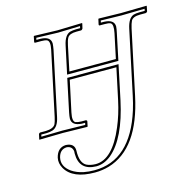

<svg xmlns="http://www.w3.org/2000/svg" viewBox="-95 -525 810 816"><g transform="rotate(-15 310.0 -117.0)"><path d="M398.9 -74.2 428.2 -211.9H223.1L193.8 -75.2Q186 -38.6 199.7 -31.7Q208 -28.3 225.1 -27.8H245.1Q250 -25.9 249.5 -22L245.1 -1L243.7 1L136.2 -1L32.7 1L32.2 -1L37.1 -22.9Q39.6 -26.9 43 -27.8H68.8Q102.1 -28.8 111.3 -45.9Q115.7 -55.7 120.1 -75.2L179.7 -355Q187.5 -392.1 173.3 -398.4Q164.6 -401.9 148.4 -401.9H122.6Q118.7 -401.9 118.2 -404.8Q118.2 -406.2 118.7 -407.2L123 -429.2L124.5 -431.2L227.1 -428.2L335.4 -431.2L336.4 -429.2L331.5 -408.2Q328.6 -402.8 324.2 -401.9H304.2Q272.5 -401.9 263.7 -386.7Q257.8 -376.5 253.4 -355L230.5 -246.1H435.1L458 -354Q465.8 -391.6 453.1 -398.4Q444.3 -402.3 427.2 -401.9H406.2Q402.3 -401.9 402.3 -404.8Q402.3 -406.2 402.3 -407.2L407.2 -429.2L408.7 -431.2L506.3 -429.2L619.6 -431.2L620.1 -429.2L615.7 -407.2Q613.3 -402.8 608.4 -401.9H583.5Q552.2 -401.9 543.5 -386.2Q538.1 -375.5 533.2 -354L473.6 -74.2Q426.8 146.5 287.6 188Q257.3 196.8 225.1 196.8Q127.9 196.8 96.2 142.1Q83 118.7 87.9 95.2Q98.1 53.2 134.8 51.8Q172.9 53.7 172.4 86.9Q170.4 139.6 196.8 154.3Q212.9 162.6 237.3 163.1Q311.5 163.1 364.7 36.1Q386.2 -14.6 398.9 -74.2ZM408.7 -71.8Q374.5 87.4 303.7 147Q272 172.9 237.3 172.9Q162.6 171.4 162.1 97.7Q162.1 92.3 162.6 86.4Q159.2 63 134.8 62Q105.5 64 97.7 97.2Q89.4 134.8 127.9 162.1Q148.9 176.3 177.7 182.6Q200.2 187 225.1 187Q384.8 187 448.7 -17.1Q457.5 -45.4 463.9 -76.2L523.4 -356Q532.7 -399.9 556.6 -408.7Q567.9 -412.1 583.5 -412.1H606.4L608.4 -420.9L506.3 -418.9L415.5 -420.9L413.6 -412.1H427.2Q471.2 -410.6 472.2 -380.4Q471.7 -369.6 467.8 -352.1L443.4 -235.8H217.8L243.7 -356.9Q252.9 -400.9 277.8 -408.7Q289.1 -411.6 304.2 -412.1H322.3L324.2 -420.9L227.1 -418L131.8 -420.9L129.9 -412.1H148.4Q192.4 -410.6 192.9 -379.4Q192.4 -369.1 189.5 -353L129.9 -72.8Q121.1 -30.8 96.7 -22.5Q85 -18.6 69.3 -18.1H45.9L43.9 -9.3L136.2 -11.2L236.8 -9.3L238.8 -18.1H224.6Q180.2 -21 180.7 -52.2Q181.2 -62.5 184.1 -77.1L214.8 -222.2H440.4Z"/></g></svg>

Font: Linux Biolinum Outline O
Style: Italic
Weight: 400
Italic angle: -12°
Designer: Philipp H. Poll
Foundry: Philipp H. Poll
Version: Version 0.6.2